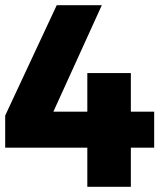

<svg xmlns="http://www.w3.org/2000/svg" viewBox="-21 -721 648 741"><path d="M574 -290V-151H484V0H316V-151H-1V-275L198 -701H372L185 -290H316V-439H484V-290Z"/></svg>

Font: Montserrat arm
Style: Bold
Weight: 700
Designer: Julieta Ulanovsky
Foundry: Julieta Ulanovsky
Version: Version 6.000;PS 006.000;hotconv 1.0.88;makeotf.lib2.5.64775